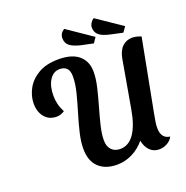

<svg xmlns="http://www.w3.org/2000/svg" viewBox="-153 -1013 1140 1176"><g transform="rotate(-20 417.0 -425.5)"><path d="M413 21Q337 21 293.5 -20.5Q250 -62 250 -141Q250 -187 263.5 -244Q277 -301 295.5 -361.5Q314 -422 328 -478Q342 -534 342 -579Q342 -618 325.5 -634Q309 -650 280 -650Q239 -650 214 -611Q189 -572 189 -509Q189 -481 195.5 -454Q202 -427 217 -399Q206 -391 192.5 -386.5Q179 -382 166 -382Q116 -382 87.5 -416.5Q59 -451 59 -505Q59 -554 84.5 -601Q110 -648 162 -678.5Q214 -709 294 -709Q382 -709 426.5 -670Q471 -631 471 -564Q471 -519 458 -464Q445 -409 428.5 -352Q412 -295 399 -241.5Q386 -188 386 -147Q386 -107 407 -85Q428 -63 463 -63Q519 -63 555.5 -116Q592 -169 609 -269L663 -577Q672 -628 698.5 -653.5Q725 -679 763 -679Q789 -679 821 -666L730 -190Q724 -159 721.5 -140.5Q719 -122 719 -107Q719 -37 776 -30Q764 -6 739 7.5Q714 21 688 21Q650 21 626 -4Q602 -29 595 -69Q561 -27 513 -3Q465 21 413 21ZM724 -726 645 -743Q598 -753 575.5 -771Q553 -789 553 -821Q553 -836 561.5 -849.5Q570 -863 583 -872L748 -760ZM532 -726 452 -743Q406 -754 383.5 -771.5Q361 -789 361 -822Q361 -853 391 -872L555 -760Z"/></g></svg>

Font: Sansita Swashed Medium
Style: Regular
Weight: 500
Designer: Pablo Cosgaya
Foundry: Omnibus-Type
Version: Version 1.003; ttfautohint (v1.8.3)